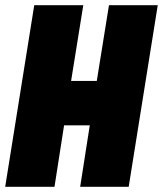

<svg xmlns="http://www.w3.org/2000/svg" viewBox="-32 -720 628 740"><path d="M-12 0 100 -700H289L242 -408H341L388 -700H576L464 0H277L314 -237H215L178 0Z"/></svg>

Font: Georama SemiCondensed Black
Style: Italic
Weight: 900
Width: 4
Italic angle: -9°
Designer: Jean-Baptiste Levee
Foundry: Production Type
Version: Version 1.000